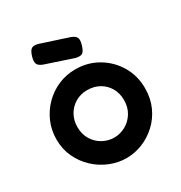

<svg xmlns="http://www.w3.org/2000/svg" viewBox="-167 -812 893 947"><g transform="rotate(-30 279.5 -338.0)"><path d="M282 16Q234 16 188.5 -2.5Q143 -21 106.5 -55Q70 -89 48.5 -135Q27 -181 27 -236Q27 -289 47 -335Q67 -381 102 -416Q137 -451 182.5 -470.5Q228 -490 280 -490Q350 -490 407 -456.5Q464 -423 498 -366Q532 -309 532 -237Q532 -180 511 -133.5Q490 -87 454 -53.5Q418 -20 373.5 -2Q329 16 282 16ZM280 -102Q313 -102 343.5 -118.5Q374 -135 393.5 -166Q413 -197 413 -239Q413 -278 395.5 -308Q378 -338 348 -355Q318 -372 279 -372Q242 -372 212 -354.5Q182 -337 164.5 -306.5Q147 -276 147 -238Q147 -196 166 -165.5Q185 -135 215.5 -118.5Q246 -102 280 -102ZM309 -538 156 -589Q131 -598 125.5 -612Q120 -626 128 -653Q137 -682 149.5 -689Q162 -696 187 -689L340 -639Q365 -630 370.5 -616Q376 -602 367 -574Q358 -545 346 -538.5Q334 -532 309 -538Z"/></g></svg>

Font: Fredoka Medium
Style: Regular
Weight: 500
Designer: Ben Nathan
Foundry: Milena B. Brandão, Ben Nathan
Version: Version 2.001